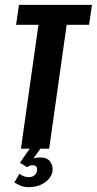

<svg xmlns="http://www.w3.org/2000/svg" viewBox="-20 -611 398 789"><path d="M66 0 138 -509H46L58 -591H358L346 -509H254L182 0ZM96 158Q76 158 61 150.5Q46 143 39 139L60 103Q65 108 76 112.5Q87 117 97 117Q113 117 122 109Q131 101 132 90Q136 68 112 68Q106 68 100.5 70.5Q95 73 91 76L62 58L102 0H146L112 48L107 45Q114 41 123.5 38.5Q133 36 144 36Q174 36 186 53Q198 70 196 91Q192 119 165 138.5Q138 158 96 158Z"/></svg>

Font: Alumni Sans
Style: Bold Italic
Weight: 700
Italic angle: -8°
Designer: Robert E. Leuschke
Foundry: Robert E. Leuschke
Version: Version 1.016